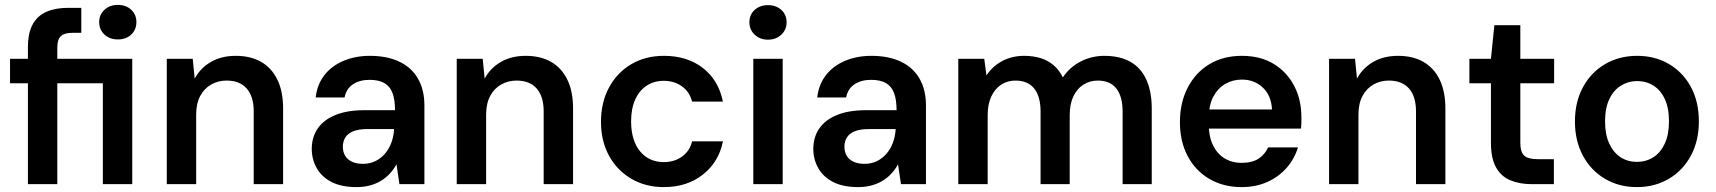

<svg xmlns="http://www.w3.org/2000/svg" viewBox="-20 -752 7008 784"><path d="M94 0V-412H21V-512H94V-559Q94 -617 113.5 -652.5Q133 -688 170 -704Q207 -720 258 -720H312V-618H276Q243 -618 228.5 -604.5Q214 -591 214 -558V-512H520V0H400V-412H214V0ZM461 -591Q428 -591 406.5 -611Q385 -631 385 -662Q385 -692 406.5 -712Q428 -732 461 -732Q495 -732 516 -712Q537 -692 537 -662Q537 -631 516 -611Q495 -591 461 -591Z M661 0V-512H767L775 -431Q798 -474 841 -499Q884 -524 943 -524Q1003 -524 1046 -499.5Q1089 -475 1112.5 -427Q1136 -379 1136 -309V0H1016V-297Q1016 -358 987.5 -390.5Q959 -423 905 -423Q871 -423 842.5 -407Q814 -391 797.5 -360Q781 -329 781 -284V0Z M1436 12Q1374 12 1333.5 -9Q1293 -30 1273 -66Q1253 -102 1253 -144Q1253 -192 1277.5 -227.5Q1302 -263 1350 -282.5Q1398 -302 1467 -302H1593Q1593 -344 1583 -371.5Q1573 -399 1550 -412.5Q1527 -426 1489 -426Q1449 -426 1421.5 -408Q1394 -390 1387 -354H1269Q1275 -407 1304.5 -445Q1334 -483 1382.5 -503.5Q1431 -524 1490 -524Q1561 -524 1611 -500Q1661 -476 1687 -430.5Q1713 -385 1713 -321V0H1611L1599 -81Q1588 -61 1572.5 -44Q1557 -27 1537 -14.5Q1517 -2 1491.5 5Q1466 12 1436 12ZM1462 -83Q1490 -83 1512.5 -94Q1535 -105 1551.5 -124Q1568 -143 1577.5 -168Q1587 -193 1589 -221V-225H1480Q1445 -225 1422.5 -216Q1400 -207 1390 -190.5Q1380 -174 1380 -153Q1380 -131 1390 -115Q1400 -99 1418.5 -91Q1437 -83 1462 -83Z M1845 0V-512H1951L1959 -431Q1982 -474 2025 -499Q2068 -524 2127 -524Q2187 -524 2230 -499.5Q2273 -475 2296.5 -427Q2320 -379 2320 -309V0H2200V-297Q2200 -358 2171.5 -390.5Q2143 -423 2089 -423Q2055 -423 2026.5 -407Q1998 -391 1981.5 -360Q1965 -329 1965 -284V0Z M2691 12Q2616 12 2558 -22Q2500 -56 2467 -116Q2434 -176 2434 -254Q2434 -334 2467 -395Q2500 -456 2558 -490Q2616 -524 2691 -524Q2786 -524 2850 -474.5Q2914 -425 2932 -337H2806Q2796 -377 2764.5 -399.5Q2733 -422 2690 -422Q2651 -422 2621 -402.5Q2591 -383 2574 -346Q2557 -309 2557 -256Q2557 -217 2566.5 -186Q2576 -155 2594 -133.5Q2612 -112 2636.5 -101Q2661 -90 2690 -90Q2719 -90 2742.5 -100Q2766 -110 2783 -129Q2800 -148 2806 -175H2932Q2915 -90 2850 -39Q2785 12 2691 12Z M3056 0V-512H3176V0ZM3116 -590Q3083 -590 3061.5 -610.5Q3040 -631 3040 -661Q3040 -692 3061.5 -711.5Q3083 -731 3116 -731Q3149 -731 3170.5 -711.5Q3192 -692 3192 -661Q3192 -631 3170.5 -610.5Q3149 -590 3116 -590Z M3484 12Q3422 12 3381.5 -9Q3341 -30 3321 -66Q3301 -102 3301 -144Q3301 -192 3325.5 -227.5Q3350 -263 3398 -282.5Q3446 -302 3515 -302H3641Q3641 -344 3631 -371.5Q3621 -399 3598 -412.5Q3575 -426 3537 -426Q3497 -426 3469.5 -408Q3442 -390 3435 -354H3317Q3323 -407 3352.5 -445Q3382 -483 3430.5 -503.5Q3479 -524 3538 -524Q3609 -524 3659 -500Q3709 -476 3735 -430.5Q3761 -385 3761 -321V0H3659L3647 -81Q3636 -61 3620.5 -44Q3605 -27 3585 -14.5Q3565 -2 3539.5 5Q3514 12 3484 12ZM3510 -83Q3538 -83 3560.5 -94Q3583 -105 3599.5 -124Q3616 -143 3625.5 -168Q3635 -193 3637 -221V-225H3528Q3493 -225 3470.5 -216Q3448 -207 3438 -190.5Q3428 -174 3428 -153Q3428 -131 3438 -115Q3448 -99 3466.5 -91Q3485 -83 3510 -83Z M3893 0V-512H3999L4008 -444Q4032 -481 4072 -502.5Q4112 -524 4162 -524Q4199 -524 4229.5 -514.5Q4260 -505 4283 -485Q4306 -465 4320 -436Q4348 -478 4393 -501Q4438 -524 4489 -524Q4553 -524 4596 -499.5Q4639 -475 4661 -426.5Q4683 -378 4683 -308V0H4564V-296Q4564 -358 4538.5 -390.5Q4513 -423 4463 -423Q4430 -423 4404 -406.5Q4378 -390 4363 -358.5Q4348 -327 4348 -282V0H4229V-296Q4229 -358 4203 -390.5Q4177 -423 4126 -423Q4094 -423 4068.5 -406.5Q4043 -390 4028 -358.5Q4013 -327 4013 -282V0Z M5050 12Q4976 12 4919 -21Q4862 -54 4830 -114Q4798 -174 4798 -253Q4798 -333 4830 -394.5Q4862 -456 4918.5 -490Q4975 -524 5051 -524Q5127 -524 5181 -491Q5235 -458 5264.5 -401.5Q5294 -345 5294 -274Q5294 -264 5294 -252.5Q5294 -241 5292 -227H4885V-305H5174Q5171 -362 5136.5 -394.5Q5102 -427 5051 -427Q5014 -427 4983.5 -409.5Q4953 -392 4934.5 -357.5Q4916 -323 4916 -271V-242Q4916 -193 4933.5 -158Q4951 -123 4981 -105Q5011 -87 5049 -87Q5093 -87 5119 -104Q5145 -121 5158 -150H5280Q5266 -104 5234.5 -67.5Q5203 -31 5156 -9.5Q5109 12 5050 12Z M5407 0V-512H5513L5521 -431Q5544 -474 5587 -499Q5630 -524 5689 -524Q5749 -524 5792 -499.5Q5835 -475 5858.5 -427Q5882 -379 5882 -309V0H5762V-297Q5762 -358 5733.5 -390.5Q5705 -423 5651 -423Q5617 -423 5588.5 -407Q5560 -391 5543.5 -360Q5527 -329 5527 -284V0Z M6235 0Q6185 0 6147 -16Q6109 -32 6088.5 -69Q6068 -106 6068 -169V-412H5980V-512H6068L6082 -649H6188V-512H6326V-412H6188V-169Q6188 -131 6204 -116.5Q6220 -102 6260 -102H6325V0Z M6664 12Q6591 12 6533.5 -22Q6476 -56 6443.5 -116.5Q6411 -177 6411 -256Q6411 -336 6444 -396.5Q6477 -457 6534.5 -490.5Q6592 -524 6665 -524Q6738 -524 6795 -490.5Q6852 -457 6884.5 -397Q6917 -337 6917 -256Q6917 -177 6884.5 -116.5Q6852 -56 6794.5 -22Q6737 12 6664 12ZM6664 -91Q6701 -91 6730.5 -109.5Q6760 -128 6777.5 -165Q6795 -202 6795 -256Q6795 -311 6778 -347.5Q6761 -384 6731.5 -402.5Q6702 -421 6665 -421Q6629 -421 6599 -402.5Q6569 -384 6551.5 -347.5Q6534 -311 6534 -256Q6534 -202 6551.5 -165Q6569 -128 6598 -109.5Q6627 -91 6664 -91Z"/></svg>

Font: DM Sans 12pt SemiBold
Style: Regular
Weight: 600
Version: Version 4.004;gftools[0.9.30]